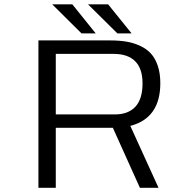

<svg xmlns="http://www.w3.org/2000/svg" viewBox="-20 -892 890 912"><path d="M605 -733.5H537.5L398 -871.5H493.5ZM434.5 -733.5H367L228 -871.5H323.5ZM644.5 0 516 -285H245V0H162.5V-700H504Q545.5 -700 579.2 -694.5Q613 -689 644 -675Q675 -661 696 -638.5Q717 -616 729.2 -580.2Q741.5 -544.5 741.5 -497Q741.5 -331 599 -294L733 0ZM245 -636V-348.5H525.5Q589 -348.5 623 -385Q657 -421.5 657 -496Q657 -566.5 622 -601.2Q587 -636 520 -636Z"/></svg>

Font: League Mono Wide Light
Style: Regular
Weight: 300
Width: 8
Designer: Tyler Finck
Foundry: The League of Moveable Type / Tyler Finck
Version: Version 2.210